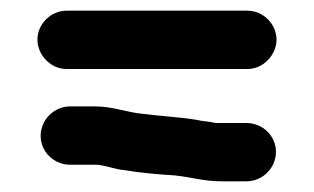

<svg xmlns="http://www.w3.org/2000/svg" viewBox="-20 -486 587 359"><path d="M111 -178H159C174 -178 196 -169 212 -168C241 -163 274 -160 307 -158C336 -155 361 -147 394 -147H441C471 -147 496 -172 496 -202C496 -232 471 -256 441 -256H383C372 -259 359 -259 347 -262C317 -267 279 -269 248 -273C216 -276 191 -287 159 -287H111C81 -287 56 -262 56 -232C56 -202 81 -178 111 -178ZM104 -357H443C472 -357 497 -383 497 -412C497 -441 472 -466 443 -466H104C75 -466 50 -441 50 -412C50 -383 75 -357 104 -357Z"/></svg>

Font: Electronic
Style: ExHv
Weight: 900
Version: Version 1.011